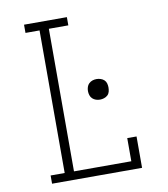

<svg xmlns="http://www.w3.org/2000/svg" viewBox="-82 -805 765 874"><g transform="rotate(-10 300.0 -367.5)"><path d="M88 0V-38H153V-697H88V-735H286V-697H196V-38H461V-145H504V0ZM370 -339Q360 -339 351 -342Q342 -345 335 -351.5Q328 -358 325 -367.5Q322 -377 322 -387Q322 -396 325 -405.5Q328 -415 335 -421.5Q342 -428 351 -431Q360 -434 370 -434Q379 -434 388.5 -431Q398 -428 405 -421.5Q412 -415 414.5 -405.5Q417 -396 417 -387Q417 -377 414.5 -367.5Q412 -358 405 -351.5Q398 -345 388.5 -342Q379 -339 370 -339Z"/></g></svg>

Font: Iosevka Etoile Extralight
Style: Regular
Weight: 200
Designer: Belleve Invis
Foundry: Belleve Invis
Version: Version 22.1.2; ttfautohint (v1.8.4)